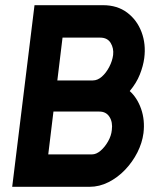

<svg xmlns="http://www.w3.org/2000/svg" viewBox="-20 -720 619 740"><path d="M27 0 113 -700H377Q432 -700 470 -671.5Q508 -643 525.5 -596.5Q543 -550 536 -496Q532 -466 519 -433Q506 -400 480 -369Q509 -343 524 -300Q539 -257 533 -207Q528 -169 509.5 -132.5Q491 -96 462.5 -66Q434 -36 398.5 -18Q363 0 325 0ZM201 -410H338Q356 -410 372.5 -424.5Q389 -439 401 -462Q413 -485 416 -508Q419 -534 406.5 -554.5Q394 -575 366 -575H221ZM166 -125H335Q351 -125 367.5 -139Q384 -153 396.5 -175Q409 -197 411 -219Q415 -249 402 -269.5Q389 -290 363 -290H186Z"/></svg>

Font: Kulim Park
Style: Bold Italic
Weight: 700
Italic angle: -8°
Designer: Noponies / Dale Sattler
Foundry: Noponies
Version: Version 1.000; ttfautohint (v1.8.3)